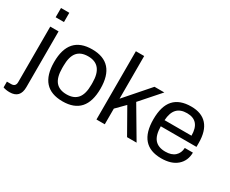

<svg xmlns="http://www.w3.org/2000/svg" viewBox="-153 -1151 2105 1761"><g transform="rotate(30 899.5 -270.5)"><path d="M69 -625V-723H157V-625ZM46 182Q8 182 -23 171V110H22Q69 110 69 62V-526H157V64Q157 182 46 182Z M508 12Q262 12 262 -263Q262 -538 508 -538Q753 -538 753 -263Q753 12 508 12ZM508 -62Q585 -62 623.5 -108Q662 -154 662 -252V-274Q662 -464 508 -464Q430 -464 392 -418Q354 -372 354 -274V-252Q354 -154 392 -108Q430 -62 508 -62Z M862 0V-723H950V-271L1173 -526H1277L1097 -322L1287 0H1186L1040 -257L950 -166V0Z M1553 12Q1313 12 1313 -263Q1313 -403 1374 -470.5Q1435 -538 1557 -538Q1668 -538 1725 -473.5Q1782 -409 1782 -283V-241H1404Q1405 -146 1442.5 -103Q1480 -60 1555 -60Q1621 -60 1656.5 -92.5Q1692 -125 1694 -179H1780Q1779 -92 1719.5 -40Q1660 12 1553 12ZM1406 -307H1691Q1691 -466 1554 -466Q1484 -466 1447.5 -427Q1411 -388 1406 -307Z"/></g></svg>

Font: Archivo
Style: Regular
Weight: 400
Designer: Hector Gatti
Foundry: Omnibus-Type
Version: Version 2.001